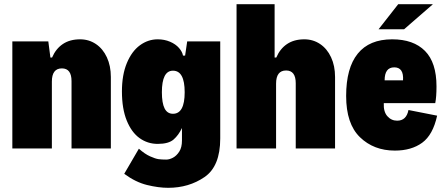

<svg xmlns="http://www.w3.org/2000/svg" viewBox="-20 -710 2126 918"><path d="M39 -512H211L221 -435H229Q247 -477 280.5 -499.5Q314 -522 363 -522Q405 -522 438.5 -499.5Q472 -477 491 -436Q510 -395 510 -342V0H322V-322Q322 -383 276 -383Q228 -383 228 -320V0H39Z M1033 -512V-48Q1033 85 958 136.5Q883 188 784 188Q738 188 683 174.5Q628 161 574 121L644 1Q672 26 697.5 37.5Q723 49 738.5 51Q754 53 775 53Q790 53 807 44Q824 35 837 15Q850 -5 850 -38V-98Q834 -64 810 -43Q786 -22 734 -22Q686 -22 647.5 -49.5Q609 -77 586 -133.5Q563 -190 563 -273Q563 -352 586.5 -408.5Q610 -465 649 -493.5Q688 -522 734 -522Q766 -522 793 -510.5Q820 -499 836 -480.5Q852 -462 855 -444H865L875 -512ZM863 -269Q863 -372 807 -372Q754 -372 754 -269Q754 -217 767 -191.5Q780 -166 807 -166Q863 -166 863 -269Z M1111 -690H1293V-435H1301Q1319 -477 1352.5 -499.5Q1386 -522 1435 -522Q1477 -522 1510.5 -499.5Q1544 -477 1563 -436Q1582 -395 1582 -342V0H1394V-312Q1394 -373 1348 -373Q1300 -373 1300 -310V0H1111Z M2070 -157Q2050 -65 1998.5 -27.5Q1947 10 1868 10Q1767 10 1701 -54Q1635 -118 1635 -251Q1635 -385 1690.5 -453.5Q1746 -522 1855 -522Q1957 -522 2012 -466.5Q2067 -411 2067 -297Q2067 -246 2061 -217H1815Q1813 -176 1832 -154.5Q1851 -133 1879 -133Q1923 -133 1933 -184ZM1819 -326H1907Q1911 -388 1865 -388Q1819 -388 1819 -326ZM1884 -690H2050L1912 -570H1790Z"/></svg>

Font: Decalotype Black
Style: Regular
Weight: 900
Designer: Alfredo Marco Pradil
Foundry: Alfredo Marco Pradil
Version: Version 1.0